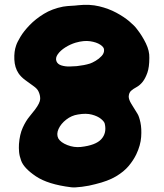

<svg xmlns="http://www.w3.org/2000/svg" viewBox="-20 -776 690 810"><path d="M280 14Q182 2 131 -32.5Q80 -67 69 -99Q62 -118 60.5 -135Q59 -152 60 -168Q63 -209 76 -237.5Q89 -266 104.5 -284.5Q120 -303 128 -314Q149 -342 149.5 -358.5Q150 -375 142 -391Q137 -402 120.5 -413.5Q104 -425 86 -438.5Q68 -452 58 -467Q42 -491 40.5 -525Q39 -559 48 -584Q52 -597 66 -620.5Q80 -644 105 -670Q130 -696 165 -717.5Q200 -739 246 -748Q266 -751 280.5 -751.5Q295 -752 311 -754Q358 -759 398 -749.5Q438 -740 470.5 -722.5Q503 -705 525.5 -686Q548 -667 558 -653Q580 -625 595.5 -593Q611 -561 610 -532Q610 -492 601.5 -468.5Q593 -445 582 -431Q570 -416 556 -408.5Q542 -401 533 -393Q524 -385 523 -369Q523 -356 534 -338Q545 -320 560 -296Q567 -285 572.5 -259Q578 -233 575.5 -198Q573 -163 555 -125Q543 -100 523 -76Q503 -52 469.5 -32Q436 -12 382 1Q357 8 325.5 12Q294 16 280 14ZM304 -497Q321 -499 334 -501.5Q347 -504 360 -508Q369 -511 383.5 -519.5Q398 -528 409 -540Q420 -552 419 -566Q419 -577 403 -587.5Q387 -598 360.5 -602Q334 -606 299 -596Q276 -589 255.5 -576Q235 -563 224 -547.5Q213 -532 218 -518Q223 -505 239 -500Q255 -495 274 -495.5Q293 -496 304 -497ZM321 -156Q384 -163 407.5 -189Q431 -215 422 -254Q420 -263 406 -274.5Q392 -286 367.5 -292.5Q343 -299 309 -293Q282 -289 259.5 -271.5Q237 -254 227 -232Q217 -210 226 -192Q236 -175 264 -164Q292 -153 321 -156Z"/></svg>

Font: Potta One
Style: Regular
Weight: 400
Designer: 108,108go
Foundry: Font Zone 108
Version: Version 1.000